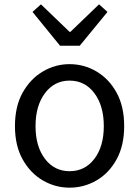

<svg xmlns="http://www.w3.org/2000/svg" viewBox="-20 -853 646 886"><path d="M301 13Q235 13 177.5 -20.5Q120 -54 84.5 -117.5Q49 -181 49 -271Q49 -362 84.5 -425.5Q120 -489 177.5 -523Q235 -557 301 -557Q368 -557 425.5 -523Q483 -489 518 -425.5Q553 -362 553 -271Q553 -181 518 -117.5Q483 -54 425.5 -20.5Q368 13 301 13ZM301 -63Q372 -63 415.5 -120Q459 -177 459 -271Q459 -365 415.5 -423Q372 -481 301 -481Q231 -481 187.5 -423Q144 -365 144 -271Q144 -177 187.5 -120Q231 -63 301 -63ZM348 -642H257L130 -798L169 -833L301 -706H305L437 -833L476 -798Z"/></svg>

Font: Source Han Sans & Saira Hybrid
Style: Regular
Weight: 400
Designer: Ryoko NISHIZUKA 西塚涼子 (kana & ideographs); Paul D. Hunt (Latin, Greek & Cyrillic); Wenlong ZHANG 张文龙 (bopomofo); Sandoll 
Foundry: Adobe Systems Incorporated
Version: Version 1.00;August 2, 2021;FontCreator 13.0.0.2675 64-bit